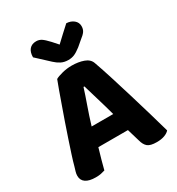

<svg xmlns="http://www.w3.org/2000/svg" viewBox="-199 -966 1017 1102"><g transform="rotate(-30 310.0 -415.5)"><path d="M407 -133H211Q200 -97 190.5 -62Q181 -27 174 0Q161 4 147 7Q133 10 113 10Q69 10 46.5 -5.5Q24 -21 24 -50Q24 -64 28 -77Q32 -90 37 -107Q44 -134 57 -174Q70 -214 85.5 -260.5Q101 -307 118 -356Q135 -405 151 -449.5Q167 -494 180 -531Q193 -568 202 -590Q217 -599 248.5 -607Q280 -615 311 -615Q356 -615 390.5 -602.5Q425 -590 435 -561Q454 -508 476 -438Q498 -368 520.5 -294Q543 -220 564 -148Q585 -76 601 -19Q590 -6 568.5 2Q547 10 517 10Q474 10 456.5 -5Q439 -20 431 -52ZM310 -475Q296 -430 275.5 -372.5Q255 -315 237 -255H380Q363 -318 345.5 -375.5Q328 -433 316 -475ZM313 -754Q336 -775 360 -798Q384 -821 407 -841Q436 -840 455.5 -824Q475 -808 475 -783Q475 -763 465.5 -749Q456 -735 431 -716L397 -687Q371 -667 353 -659.5Q335 -652 313 -652Q286 -652 265.5 -662.5Q245 -673 227 -690L144 -767Q144 -801 160 -819.5Q176 -838 205 -838Q224 -838 239.5 -828Q255 -818 281 -790Z"/></g></svg>

Font: Baloo Chettan 2
Style: Bold
Weight: 700
Designer: Maithili Shingre, Unnati Kotecha and Ek Type
Foundry: Ek Type
Version: Version 1.640;hotconv 1.0.111;makeotfexe 2.5.65597; ttfautoh